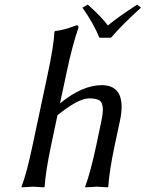

<svg xmlns="http://www.w3.org/2000/svg" viewBox="-20 -807 629 830"><path d="M409.7 -644Q384.3 -706.1 336.4 -773.9L359.4 -787.1Q419.4 -733.9 446.3 -696.8Q493.2 -735.8 573.2 -787.1L589.4 -773.9Q506.3 -698.7 460 -644ZM396.5 -180.2 418.5 -285.2Q434.1 -357.9 409.2 -373.5Q395 -381.8 364.3 -381.8Q317.9 -380.9 228.5 -309.1L201.2 -180.2Q177.2 -66.4 172.9 0L170.4 2.9Q168.5 2.9 123 0L73.2 2.9V0Q97.2 -64.5 121.1 -180.2L185.1 -481Q213.4 -613.8 215.3 -669.9L218.3 -672.9Q253.4 -675.8 312.5 -698.2Q320.3 -696.3 319.3 -688Q292 -607.4 269.5 -501L239.3 -359.9Q335 -439 421.4 -439Q530.3 -437 498.5 -284.2L476.1 -180.2Q452.1 -66.4 448.2 0L445.3 2.9Q443.4 2.9 397.9 0L348.6 2.9L348.1 0Q372.1 -64.5 396.5 -180.2Z"/></svg>

Font: Linux Biolinum Capitals O
Style: Italic Samll Caps
Weight: 400
Italic angle: -12°
Designer: Philipp H. Poll
Foundry: Philipp H. Poll
Version: Version 0.6.2